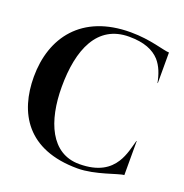

<svg xmlns="http://www.w3.org/2000/svg" viewBox="-142 -920 1015 1061"><g transform="rotate(20 366.0 -390.0)"><path d="M428 14C532 14 654 -40 684 -40V-240H682C671 -202 661 -151 633 -107C600 -55 542 -12 428 -12C261 -12 192 -180 192 -380C192 -600 261 -768 448 -768C537 -768 592 -744 628 -705C657 -672 673 -629 682 -581H684V-761C653 -761 566 -794 448 -794C160 -794 28 -610 28 -380C28 -170 130 14 428 14Z"/></g></svg>

Font: Beautique Display Medium
Style: Bold
Weight: 900
Designer: Nhat-Quang Ngo
Version: Version 1.100;Glyphs 3.2.3 (3260)